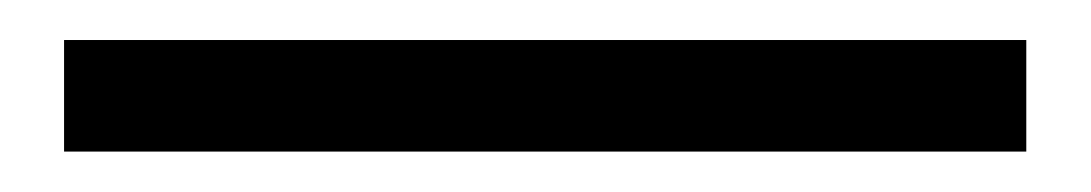

<svg xmlns="http://www.w3.org/2000/svg" viewBox="-20 51 540 95"><path d="M487.8 70.8V126H11.7V70.8Z"/></svg>

Font: Pyidaungsu
Style: Regular
Weight: 400
Designer: Sun Tun
Foundry: MCF
Version: Version 2.053; ttfautohint (v1.8.2)